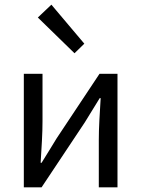

<svg xmlns="http://www.w3.org/2000/svg" viewBox="-20 -802 605 822"><path d="M82 0V-486H162V-284Q162 -245 159.5 -198.5Q157 -152 154 -105H158Q172 -128 190.5 -157.5Q209 -187 222 -209L406 -486H483V0H403V-202Q403 -241 405.5 -288Q408 -335 411 -382H407Q394 -360 375 -330Q356 -300 343 -278L158 0ZM299 -574 142 -727 200 -782 341 -615Z"/></svg>

Font: .
Style: 
Weight: 400
Designer: Paul D. Hunt, Dalton Maag
Foundry: Dalton Maag Ltd
Version: Version 1.200